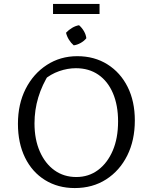

<svg xmlns="http://www.w3.org/2000/svg" viewBox="-20 -945 766 974"><path d="M359 9Q274 9 208.5 -31.5Q143 -72 107 -145.5Q71 -219 71 -317Q71 -417 110 -494Q149 -571 217.5 -615.5Q286 -660 372 -660Q459 -660 525 -618.5Q591 -577 627.5 -504Q664 -431 664 -334Q664 -233 625.5 -156Q587 -79 518.5 -35Q450 9 359 9ZM367 -47Q430 -47 477.5 -82.5Q525 -118 552 -181Q579 -244 579 -329Q579 -411 553 -472Q527 -533 479 -566Q431 -599 365 -599Q323 -599 280 -584Q237 -569 202 -539L232 -575Q155 -455 155 -319Q155 -238 182 -176.5Q209 -115 256.5 -81Q304 -47 367 -47ZM381 -817Q396 -804 406 -786.5Q416 -769 418 -751Q407 -737 389 -727Q371 -717 354 -715Q340 -727 329.5 -744Q319 -761 315 -779Q328 -793 345.5 -803.5Q363 -814 381 -817ZM249 -874V-925H485V-874Z"/></svg>

Font: Piazzolla 24pt
Style: Regular
Weight: 400
Designer: Juan Pablo del Peral
Foundry: Huerta Tipografica
Version: Version 2.005